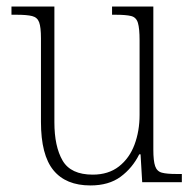

<svg xmlns="http://www.w3.org/2000/svg" viewBox="-20 -556 595 586"><path d="M256 10Q181 10 143 -36.5Q105 -83 105 -184V-439Q105 -473 99.5 -488Q94 -503 78 -507Q62 -511 30 -511H15V-536H146V-183Q146 -109 171 -66Q196 -23 263 -23Q311 -23 343 -48Q375 -73 390.5 -114.5Q406 -156 406 -205V-433Q406 -469 401 -486Q396 -503 380.5 -507Q365 -511 332 -511H322V-536H448V-99Q448 -65 453.5 -49Q459 -33 474 -29Q489 -25 518 -25H535V0H414L409 -85H405Q384 -43 348 -16.5Q312 10 256 10Z"/></svg>

Font: Noto Serif Armenian SemiCondensed ExtraLight
Style: Regular
Weight: 200
Width: 4
Designer: Monotype Design Team
Foundry: Monotype Imaging Inc.
Version: Version 2.008; ttfautohint (v1.8.4.7-5d5b)